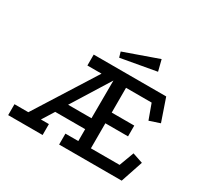

<svg xmlns="http://www.w3.org/2000/svg" viewBox="-159 -982 1243 1188"><g transform="rotate(30 462.5 -387.5)"><path d="M27 0V-78H126L399 -511H298V-589H816L871 -429L796 -404L757 -511H574V-334H735V-257H573V-78H778L817 -183L891 -158L838 0H391V-78H483V-163H269L216 -78H273V0ZM316 -241H483L484 -511ZM676 -775 696 -696 444 -651 433 -689Z"/></g></svg>

Font: Podkova Medium
Style: Regular
Weight: 500
Designer: Ilya Yudin
Foundry: Cyreal (www.cyreal.org)
Version: Version 2.103